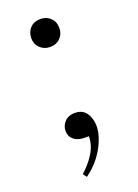

<svg xmlns="http://www.w3.org/2000/svg" viewBox="-132 -578 566 789"><g transform="rotate(-20 151.0 -183.5)"><path d="M107 154 95 138Q123 112 140 88.5Q157 65 164.5 43Q172 21 172 0H154Q133 0 118.5 -7Q104 -14 96.5 -25.5Q89 -37 89 -53Q89 -76 105.5 -93Q122 -110 149 -110Q183 -110 199.5 -86Q216 -62 216 -28Q216 -1 203 32.5Q190 66 166 97.5Q142 129 107 154ZM148 -399Q122 -399 104.5 -416Q87 -433 87 -459Q87 -486 104 -503.5Q121 -521 148 -521Q175 -521 192.5 -504Q210 -487 210 -460Q210 -434 193 -416.5Q176 -399 148 -399Z"/></g></svg>

Font: Literata 60pt Light
Style: Regular
Weight: 300
Designer: Latin by Veronika Burian and Jose Scaglione. Greek by Irene Vlachou. Cyrillic by Vera Evstafieva.
Foundry: TypeTogether
Version: Version 3.103;gftools[0.9.29]